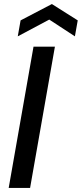

<svg xmlns="http://www.w3.org/2000/svg" viewBox="-20 -931 405 951"><path d="M23 0 146 -700H252L129 0ZM68 -751 82 -830 237 -911 365 -830 351 -751 224 -834Z"/></svg>

Font: Rethink Sans Medium
Style: Italic
Weight: 500
Italic angle: -10°
Designer: The Rethink Sans project authors (Hans Thiessen). DM Sans designed by Colophon Foundry.
Foundry: Rethink Communications LLC
Version: Version 1.001